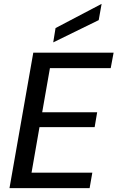

<svg xmlns="http://www.w3.org/2000/svg" viewBox="-20 -972 607 992"><path d="M29 0 152 -700H567L552 -620H238L198 -392H482L469 -315H184L143 -80H457L443 0ZM255 -753 267 -827 505 -952 490 -868Z"/></svg>

Font: DM Sans 24pt Medium
Style: Italic
Weight: 500
Italic angle: -10°
Designer: Colophon Foundry, Jonny Pinhorn
Foundry: Colophon Foundry
Version: Version 4.004;gftools[0.9.30]